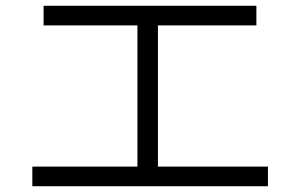

<svg xmlns="http://www.w3.org/2000/svg" viewBox="-20 -710 1040 665"><path d="M908 -65H92V-133H456V-622H131V-690H868V-622H527V-133H908Z"/></svg>

Font: IBM Plex Sans SC
Style: Regular
Weight: 400
Designer: Mike Abbink; Paul van der Laan; Pieter van Rosmalen; Eunyou Noh; Wujin Sim; Chorong Kim; Dohee Lee; Yejin We; Jinhee Kim
Foundry: Sandoll Inc.
Version: Version 1.000